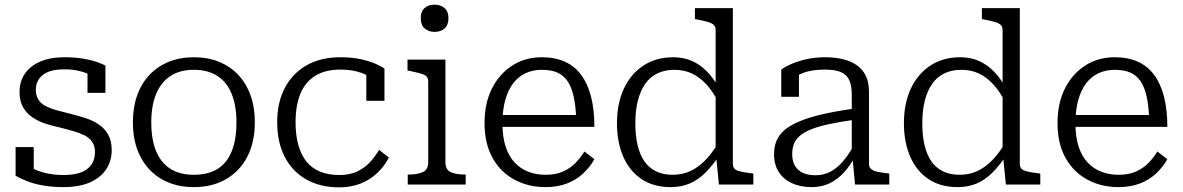

<svg xmlns="http://www.w3.org/2000/svg" viewBox="-20 -793 5082 825"><path d="M388 -140Q388 -166 376 -183.5Q364 -201 343 -211.5Q322 -222 296 -229.5Q270 -237 242 -244Q209 -251 177.5 -261Q146 -271 120.5 -288Q95 -305 79.5 -331.5Q64 -358 64 -398Q64 -443 87 -476.5Q110 -510 153 -528.5Q196 -547 257 -547Q303 -547 338 -541Q373 -535 397 -526.5Q421 -518 433 -511V-394H356V-493Q364 -493 370.5 -490Q377 -487 381 -482Q385 -477 387.5 -470Q390 -463 390 -453Q377 -467 357 -476Q337 -485 312 -490Q287 -495 257 -495Q194 -495 164 -471Q134 -447 134 -407Q134 -381 146 -363.5Q158 -346 178.5 -336Q199 -326 226 -318.5Q253 -311 283 -304Q314 -296 346 -286Q378 -276 403.5 -259Q429 -242 444.5 -215Q460 -188 460 -147Q460 -102 436.5 -66Q413 -30 367 -9.5Q321 11 253 11Q207 11 168 4.5Q129 -2 99 -13.5Q69 -25 47 -38V-161H125V-29Q112 -36 104.5 -43Q97 -50 94 -57.5Q91 -65 91 -73Q91 -81 92 -88Q109 -74 133 -63.5Q157 -53 187.5 -47Q218 -41 253 -41Q298 -41 327.5 -52Q357 -63 372.5 -85Q388 -107 388 -140Z M1075 -268Q1075 -182 1042.5 -119.5Q1010 -57 951 -23Q892 11 813 11Q734 11 675 -23Q616 -57 583.5 -119.5Q551 -182 551 -268Q551 -332 569.5 -383.5Q588 -435 622.5 -471.5Q657 -508 705.5 -527.5Q754 -547 813 -547Q873 -547 921 -527.5Q969 -508 1003.5 -471.5Q1038 -435 1056.5 -383.5Q1075 -332 1075 -268ZM630 -268Q630 -193 651 -143Q672 -93 712.5 -67.5Q753 -42 813 -42Q874 -42 914.5 -67Q955 -92 975.5 -142.5Q996 -193 996 -268Q996 -339 975.5 -389.5Q955 -440 914.5 -466.5Q874 -493 813 -493Q753 -493 712.5 -466.5Q672 -440 651 -389.5Q630 -339 630 -268Z M1438 -41Q1484 -41 1516.5 -57Q1549 -73 1571 -97.5Q1593 -122 1609 -149L1651 -116Q1632 -79 1601.5 -50Q1571 -21 1530 -4.5Q1489 12 1437 12Q1356 12 1296 -22Q1236 -56 1203.5 -119Q1171 -182 1171 -268Q1171 -353 1204 -415.5Q1237 -478 1297.5 -512.5Q1358 -547 1442 -547Q1495 -547 1533.5 -538Q1572 -529 1597 -517.5Q1622 -506 1632 -498V-360H1554V-481Q1565 -480 1573 -476Q1581 -472 1586 -467Q1591 -462 1593 -456Q1595 -450 1593 -444Q1573 -465 1534 -479.5Q1495 -494 1443 -494Q1377 -494 1334 -467Q1291 -440 1270.5 -389.5Q1250 -339 1250 -268Q1250 -212 1262 -169.5Q1274 -127 1297 -98.5Q1320 -70 1355.5 -55.5Q1391 -41 1438 -41Z M1847 -656Q1822 -656 1805 -670.5Q1788 -685 1788 -715Q1788 -744 1804.5 -758.5Q1821 -773 1847 -773Q1873 -773 1890 -758.5Q1907 -744 1907 -715Q1907 -685 1890 -670.5Q1873 -656 1847 -656ZM1894 -537V-96Q1894 -64 1916.5 -53.5Q1939 -43 1978 -43H1981V0H1732V-43H1735Q1774 -43 1797 -53.5Q1820 -64 1820 -96V-443Q1820 -465 1800.5 -472.5Q1781 -480 1742 -488L1731 -490V-537Z M2139 -263Q2139 -204 2153 -162Q2167 -120 2192.5 -93.5Q2218 -67 2251.5 -54.5Q2285 -42 2325 -42Q2369 -42 2400.5 -56.5Q2432 -71 2454 -94Q2476 -117 2491 -142L2534 -109Q2515 -75 2485 -47Q2455 -19 2414.5 -4Q2374 11 2324 11Q2250 11 2190.5 -21Q2131 -53 2096.5 -114.5Q2062 -176 2062 -264Q2062 -349 2093.5 -412Q2125 -475 2180.5 -511Q2236 -547 2308 -547Q2365 -547 2407 -528Q2449 -509 2477 -471.5Q2505 -434 2519.5 -378Q2534 -322 2534 -248H2119V-299H2479L2456 -279Q2454 -337 2445 -378Q2436 -419 2418.5 -444.5Q2401 -470 2374 -481.5Q2347 -493 2308 -493Q2270 -493 2238.5 -478.5Q2207 -464 2185 -435Q2163 -406 2151 -363Q2139 -320 2139 -263Z M3129 -88Q3129 -66 3151.5 -59Q3174 -52 3211 -48L3217 -47V0H3069L3057 -123L3055 -125V-664Q3055 -679 3046.5 -686.5Q3038 -694 3020.5 -699Q3003 -704 2977 -709L2966 -711V-758H3129ZM2873 -547Q2917 -547 2952.5 -531.5Q2988 -516 3017 -486.5Q3046 -457 3070 -414L3066 -355Q3043 -400 3015 -430.5Q2987 -461 2953.5 -477Q2920 -493 2878 -493Q2837 -493 2805.5 -478Q2774 -463 2753 -433.5Q2732 -404 2721 -361.5Q2710 -319 2710 -264Q2710 -211 2719.5 -170Q2729 -129 2748.5 -100.5Q2768 -72 2798.5 -57Q2829 -42 2870 -42Q2912 -42 2946.5 -58Q2981 -74 3010.5 -104.5Q3040 -135 3067 -180L3070 -124Q3042 -82 3011 -51Q2980 -20 2943.5 -4.5Q2907 11 2862 11Q2788 11 2736.5 -23.5Q2685 -58 2658 -120Q2631 -182 2631 -264Q2631 -347 2660 -410.5Q2689 -474 2743.5 -510.5Q2798 -547 2873 -547Z M3655 -327V-279Q3591 -270 3544 -260Q3497 -250 3466 -237.5Q3435 -225 3417 -209.5Q3399 -194 3391.5 -174.5Q3384 -155 3384 -131Q3384 -101 3395.5 -81Q3407 -61 3429.5 -50.5Q3452 -40 3484 -40Q3520 -40 3549.5 -56Q3579 -72 3604.5 -102.5Q3630 -133 3653 -176L3654 -120Q3633 -81 3606 -51.5Q3579 -22 3545 -5.5Q3511 11 3468 11Q3420 11 3383.5 -5.5Q3347 -22 3326.5 -53.5Q3306 -85 3306 -131Q3306 -173 3325 -204Q3344 -235 3385.5 -257.5Q3427 -280 3493 -297Q3559 -314 3655 -327ZM3654 0 3643 -117 3640 -122V-386Q3640 -426 3628.5 -450Q3617 -474 3591.5 -484Q3566 -494 3524 -494Q3466 -494 3428 -478.5Q3390 -463 3370 -444Q3368 -451 3371 -459Q3374 -467 3380 -473.5Q3386 -480 3394.5 -484.5Q3403 -489 3413 -490V-377H3337V-494Q3351 -505 3378 -517Q3405 -529 3442.5 -538Q3480 -547 3526 -547Q3567 -547 3601 -539Q3635 -531 3660.5 -513.5Q3686 -496 3700 -468Q3714 -440 3714 -398V-88Q3714 -74 3724 -66Q3734 -58 3752 -54.5Q3770 -51 3796 -48L3801 -47V0Z M4362 -88Q4362 -66 4384.5 -59Q4407 -52 4444 -48L4450 -47V0H4302L4290 -123L4288 -125V-664Q4288 -679 4279.5 -686.5Q4271 -694 4253.5 -699Q4236 -704 4210 -709L4199 -711V-758H4362ZM4106 -547Q4150 -547 4185.5 -531.5Q4221 -516 4250 -486.5Q4279 -457 4303 -414L4299 -355Q4276 -400 4248 -430.5Q4220 -461 4186.5 -477Q4153 -493 4111 -493Q4070 -493 4038.5 -478Q4007 -463 3986 -433.5Q3965 -404 3954 -361.5Q3943 -319 3943 -264Q3943 -211 3952.5 -170Q3962 -129 3981.5 -100.5Q4001 -72 4031.5 -57Q4062 -42 4103 -42Q4145 -42 4179.5 -58Q4214 -74 4243.5 -104.5Q4273 -135 4300 -180L4303 -124Q4275 -82 4244 -51Q4213 -20 4176.5 -4.5Q4140 11 4095 11Q4021 11 3969.5 -23.5Q3918 -58 3891 -120Q3864 -182 3864 -264Q3864 -347 3893 -410.5Q3922 -474 3976.5 -510.5Q4031 -547 4106 -547Z M4601 -263Q4601 -204 4615 -162Q4629 -120 4654.5 -93.5Q4680 -67 4713.5 -54.5Q4747 -42 4787 -42Q4831 -42 4862.5 -56.5Q4894 -71 4916 -94Q4938 -117 4953 -142L4996 -109Q4977 -75 4947 -47Q4917 -19 4876.5 -4Q4836 11 4786 11Q4712 11 4652.5 -21Q4593 -53 4558.5 -114.5Q4524 -176 4524 -264Q4524 -349 4555.5 -412Q4587 -475 4642.5 -511Q4698 -547 4770 -547Q4827 -547 4869 -528Q4911 -509 4939 -471.5Q4967 -434 4981.5 -378Q4996 -322 4996 -248H4581V-299H4941L4918 -279Q4916 -337 4907 -378Q4898 -419 4880.5 -444.5Q4863 -470 4836 -481.5Q4809 -493 4770 -493Q4732 -493 4700.5 -478.5Q4669 -464 4647 -435Q4625 -406 4613 -363Q4601 -320 4601 -263Z"/></svg>

Font: Roboto Serif 20pt Light
Style: Regular
Weight: 300
Version: Version 1.008